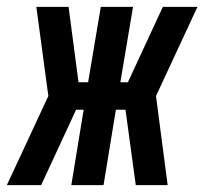

<svg xmlns="http://www.w3.org/2000/svg" viewBox="-61 -540 596 560"><path d="M428 0H335L305 -220H277L241 0H147L183 -220H161L59 0H-41L80 -260L45 -520H139L168 -300H196L233 -520H327L290 -300H312L414 -520H515L394 -260Z"/></svg>

Font: Iosevka SS04
Style: Bold Italic
Weight: 700
Italic angle: -9°
Monospace: yes
Designer: Belleve Invis
Foundry: Belleve Invis
Version: Version 19.0.0; ttfautohint (v1.8.4)